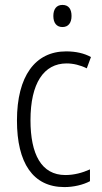

<svg xmlns="http://www.w3.org/2000/svg" viewBox="-20 -751 414 781"><path d="M234 -731C209 -731 197 -713 197 -686C197 -658 210 -641 234 -641C258 -641 271 -658 271 -686C271 -713 260 -731 234 -731ZM242 10C279 10 318 1 346 -14V-62C315 -48 281 -39 246 -39C148 -39 104 -124 104 -262C104 -412 158 -493 251 -493C278 -493 307 -486 333 -473L350 -519C323 -534 289 -542 249 -542C123 -542 49 -441 49 -261C49 -88 114 10 242 10Z"/></svg>

Font: Noto Sans Thai Looped Condensed Light
Style: Regular
Weight: 300
Width: 3
Designer: Sasikarn Vongin, Ben Mitchell
Foundry: The Fontpad Ltd
Version: Version 1.001